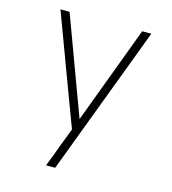

<svg xmlns="http://www.w3.org/2000/svg" viewBox="-109 -825 819 914"><g transform="rotate(15 300.0 -367.5)"><path d="M247 0H202Q212 -26 222 -51.5Q232 -77 241 -103L277 -197L236 -306L76 -735H121L299 -254L479 -735H524Z"/></g></svg>

Font: Iosevka Aile Extralight
Style: Regular
Weight: 200
Designer: Belleve Invis
Foundry: Belleve Invis
Version: Version 31.1.0; ttfautohint (v1.8.4)